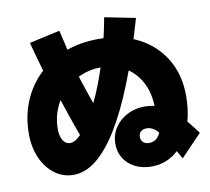

<svg xmlns="http://www.w3.org/2000/svg" viewBox="-92 -918 1183 1082"><g transform="rotate(-10 500.0 -377.5)"><path d="M690 60Q638 60 597 39.5Q556 19 533 -17.5Q510 -54 510 -100Q510 -151 536.5 -192Q563 -233 608.5 -256.5Q654 -280 710 -280Q759 -280 802.5 -260.5Q846 -241 891.5 -197Q937 -153 990 -80L870 45Q826 -35 796.5 -79Q767 -123 745 -140Q723 -157 700 -157Q678 -157 665.5 -146Q653 -135 653 -115Q653 -96 665.5 -84.5Q678 -73 700 -73Q729 -73 748.5 -94.5Q768 -116 776 -157H759Q761 -174 763 -204Q765 -234 765 -260Q765 -345 732.5 -407.5Q700 -470 641.5 -505Q583 -540 504 -540Q442 -540 388 -516.5Q334 -493 292.5 -452Q251 -411 228 -356.5Q205 -302 205 -240Q205 -213 212 -192.5Q219 -172 231.5 -161Q244 -150 260 -150Q290 -150 324.5 -186.5Q359 -223 395.5 -287Q432 -351 465.5 -435.5Q499 -520 526.5 -617Q554 -714 572 -815L748 -780Q690 -578 629.5 -426Q569 -274 506.5 -172.5Q444 -71 380 -20.5Q316 30 250 30Q190 30 142.5 -5Q95 -40 67.5 -101.5Q40 -163 40 -240Q40 -341 75 -425.5Q110 -510 174 -571.5Q238 -633 325.5 -666.5Q413 -700 519 -700Q649 -700 745.5 -650Q842 -600 896 -510Q950 -420 950 -300Q950 -220 931.5 -154Q913 -88 878.5 -40Q844 8 796 34Q748 60 690 60ZM341 -135Q310 -218 282 -299.5Q254 -381 227 -468L219 -462Q197 -525 176.5 -594.5Q156 -664 135 -745L310 -784Q324 -721 337 -669Q350 -617 365 -569L356 -565Q382 -480 411.5 -395Q441 -310 478 -214Z"/></g></svg>

Font: M PLUS 2 Black
Style: Regular
Weight: 900
Designer: Coji Morishita
Foundry: UNDERFOREST DESIGN
Version: Version 1.001